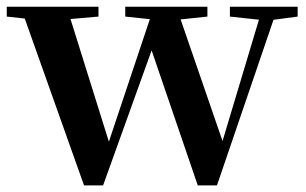

<svg xmlns="http://www.w3.org/2000/svg" viewBox="-28 -556 922 579"><path d="M225.4 3.1H282.9L437.1 -426L444.5 -445.9H414.9L568.4 3.1H626.3L810.2 -535.7H764.6L638.8 -116.3L634.8 -104.5H652.1L503.5 -535.7H436.4L296.6 -117.6L292.1 -104.5L307.7 -105.2L173 -535.7H34ZM-7.6 -506 95.1 -494.8H140.1L269 -506V-535.7H-7.6ZM349.7 -506 456.2 -494.8H491.9L597.5 -506V-535.7H349.7ZM665.3 -506 769.3 -494.8H785.5L869.6 -506V-535.7H665.3Z"/></svg>

Font: Source Han Serif CN VF
Style: Regular
Weight: 250
Designer: Ryoko NISHIZUKA 西塚涼子 (kana & ideographs); Frank Grießhammer (Latin, Greek & Cyrillic); Wenlong ZHANG 张文龙 (bopomofo); San
Foundry: Adobe
Version: Version 2.002;hotconv 1.1.0;makeotfexe 2.6.0